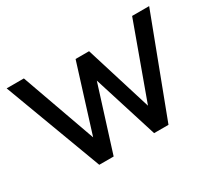

<svg xmlns="http://www.w3.org/2000/svg" viewBox="-110 -743 1034 937"><g transform="rotate(-30 407.0 -274.5)"><path d="M211 0H292L406 -362L520 0H601L809 -549H713L561 -131L445 -505H369L252 -131L103 -549H6Z"/></g></svg>

Font: Involve Medium
Style: Regular
Weight: 500
Designer: Stefan Peev
Foundry: Context Ltd.
Version: Version 1.001